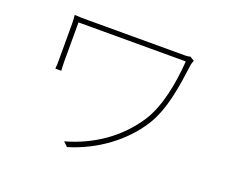

<svg xmlns="http://www.w3.org/2000/svg" viewBox="-110 -819 1177 1002"><g transform="rotate(20 478.0 -318.0)"><path d="M789 -650C781 -647 768 -646 759 -646H234C196 -646 168 -646 147 -648C149 -632 150 -619 150 -600V-394C150 -383 150 -367 148 -350H181C180 -367 179 -380 179 -394V-618H775C766 -494 741 -357 681 -265C599 -140 474 -52 321 -9L345 14C499 -32 630 -131 706 -250C770 -351 788 -484 805 -610C806 -616 810 -630 813 -635Z"/></g></svg>

Font: Kinto Sans Thin
Style: Regular
Weight: 100
Designer: Authors: Ryoko NISHIZUKA  (kana & ideographs); Paul D. Hunt (Latin, Greek & Cyrillic); Wenlong ZHANG  (bopomofo); Sandol
Foundry: Adobe Systems Incorporated, ookami Inc.
Version: Version 0.001